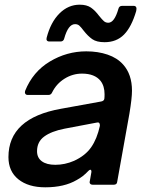

<svg xmlns="http://www.w3.org/2000/svg" viewBox="-20 -788 626 819"><path d="M16 -118Q16 -284 240 -324L411 -355Q423 -357 425 -366Q426 -373 426 -386Q426 -421 409 -443Q384 -474 330 -474Q290 -474 255.5 -452.5Q221 -431 203 -395Q198 -383 187 -383H98Q91 -383 88 -388Q85 -393 87 -400Q120 -482 192.5 -525.5Q265 -569 348 -569Q398 -569 439 -555Q480 -541 505 -513Q543 -471 543 -401Q543 -369 532 -303L480 -13Q479 0 465 0H375Q368 0 364.5 -4.5Q361 -9 363 -15L369 -49L370 -55Q370 -64 365 -64Q362 -64 357 -59Q335 -35 307 -20Q254 11 173 11Q101 11 58.5 -23Q16 -57 16 -118ZM296 -102Q344 -124 369 -160Q394 -196 406 -251V-255Q406 -261 402.5 -264Q399 -267 392 -265L255 -239Q199 -228 168.5 -205.5Q138 -183 138 -143Q138 -115 158.5 -100Q179 -85 216 -85Q257 -85 296 -102ZM337 -657Q325 -673 318 -679Q311 -685 300 -685Q271 -685 254 -624Q251 -611 238 -611H191Q183 -611 180 -615.5Q177 -620 179 -627Q196 -693 233.5 -730.5Q271 -768 320 -768Q350 -768 368 -755.5Q386 -743 403 -720Q416 -704 423.5 -697.5Q431 -691 442 -691Q468 -691 485 -750Q488 -763 501 -763H550Q566 -763 561 -741Q541 -673 509 -640.5Q477 -608 426 -608Q392 -608 373.5 -621Q355 -634 337 -657Z"/></svg>

Font: Open Sauce Two SemiBold Italic
Style: Regular
Weight: 600
Italic angle: -10°
Designer: Alfredo Marco Pradil
Foundry: Creative Sauce Fz LLC
Version: Version 1.477